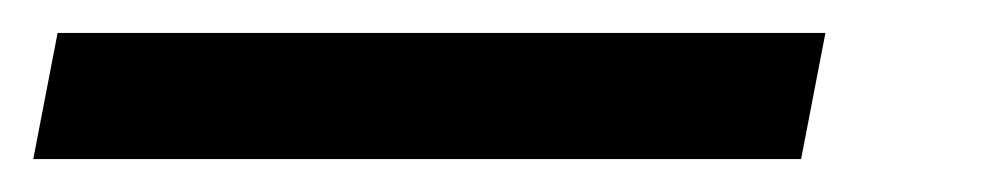

<svg xmlns="http://www.w3.org/2000/svg" viewBox="-68 67 605 116"><path d="M416 163.1H-47.9L-33.2 86.9H430.7Z"/></svg>

Font: Fantasque Sans Mono
Style: Italic
Weight: 400
Italic angle: -11°
Monospace: yes
Designer: Jany Belluz
Version: Version 1.8.0 ; ttfautohint (v1.8.2)